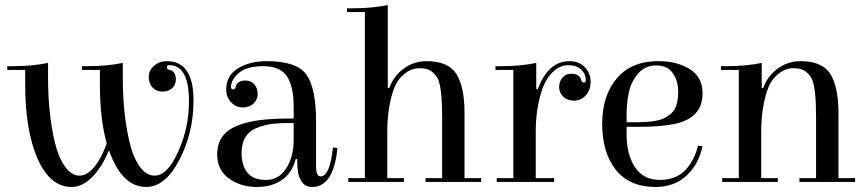

<svg xmlns="http://www.w3.org/2000/svg" viewBox="-20 -723 3438 763"><path d="M595 -25Q645 -25 688 -120Q731 -215 731 -320Q731 -464 653 -464Q643 -464 643 -456Q643 -448 652 -446Q679 -441 679 -406Q678 -385 663.5 -372Q649 -359 625.5 -359Q602 -359 586.5 -375Q571 -391 571 -417Q571 -443 592 -461.5Q613 -480 643 -480Q749 -480 749 -324Q749 -196 693 -88Q637 20 561 20Q464 20 413 -126Q386 -60 347 -20Q308 20 264 20Q179 20 129.5 -92Q80 -204 80 -389V-445H9V-460H30Q109 -460 171 -473V-412Q171 -271 198 -157Q212 -98 238 -61.5Q264 -25 295.5 -25Q327 -25 355.5 -60.5Q384 -96 404 -153Q377 -251 377 -389V-445H306V-460H327Q406 -460 468 -473V-412Q468 -271 495 -157Q509 -98 535 -61.5Q561 -25 595 -25Z M1040 -480Q1159 -480 1197.5 -426.5Q1236 -373 1236 -240V-63Q1236 -22 1254 -22Q1291 -22 1303 -137L1321 -135Q1306 20 1220 20Q1195 20 1181.5 2Q1168 -16 1164.5 -37.5Q1161 -59 1161 -91H1155Q1142 -38 1102 -9Q1062 20 999.5 20Q937 20 890 -13.5Q843 -47 843 -110Q843 -157 870 -188Q926 -252 1124 -252Q1135 -252 1147 -252V-301Q1147 -380 1120 -420Q1093 -460 1026.5 -460Q960 -460 929 -433Q898 -406 898 -377Q898 -368 906.5 -368Q915 -368 916 -377Q922 -403 956 -403Q978 -403 991 -387.5Q1004 -372 1004 -349.5Q1004 -327 987.5 -311.5Q971 -296 944.5 -296Q918 -296 898.5 -316.5Q879 -337 879 -367Q879 -423 926 -451.5Q973 -480 1040 -480ZM1147 -167V-234Q1137 -234 1115.5 -234Q1094 -234 1064.5 -231Q1035 -228 1004 -216Q940 -193 940 -114Q940 -66 963 -37Q986 -8 1037 -8Q1088 -8 1117.5 -54Q1147 -100 1147 -167Z M1585 -15V0H1364V-15H1430V-675H1359V-690H1380Q1459 -690 1521 -703V-373H1527Q1544 -421 1584.5 -450.5Q1625 -480 1675 -480Q1762 -480 1794 -428.5Q1826 -377 1826 -275V-15H1892V0H1671V-15H1737V-261Q1737 -374 1720 -410Q1712 -426 1695.5 -439Q1679 -452 1647 -452Q1615 -452 1586.5 -429Q1558 -406 1544 -366Q1519 -295 1519 -196V-15Z M2308 -404Q2308 -430 2289 -447Q2270 -464 2238 -464Q2206 -464 2178.5 -438.5Q2151 -413 2136 -372Q2109 -293 2109 -201V-15H2182V0H1954V-15H2020V-445H1949V-460H1970Q2050 -460 2111 -473V-369H2117Q2159 -480 2243 -480Q2280 -480 2303.5 -456.5Q2327 -433 2327 -398.5Q2327 -364 2307.5 -343.5Q2288 -323 2261.5 -323Q2235 -323 2218.5 -338.5Q2202 -354 2202 -376.5Q2202 -399 2215 -414.5Q2228 -430 2250 -430Q2284 -430 2290 -404Q2292 -395 2300 -395Q2308 -395 2308 -404Z M2596 -480Q2671 -480 2721.5 -448Q2772 -416 2772 -352Q2772 -253 2659 -230Q2602 -219 2517 -219H2470V-190Q2470 -109 2503.5 -58.5Q2537 -8 2601.5 -8Q2666 -8 2702.5 -46Q2739 -84 2754 -144L2772 -142Q2756 -69 2707.5 -24.5Q2659 20 2585 20Q2481 20 2427 -48.5Q2373 -117 2373 -230Q2373 -343 2431 -411.5Q2489 -480 2596 -480ZM2470 -237H2505Q2586 -237 2618.5 -253Q2651 -269 2663 -292.5Q2675 -316 2675 -359Q2675 -402 2653.5 -432.5Q2632 -463 2588 -463Q2544 -463 2516.5 -431.5Q2489 -400 2479.5 -358Q2470 -316 2470 -265Z M3071 -15V0H2850V-15H2916V-445H2845V-460H2866Q2945 -460 3007 -473V-373H3013Q3030 -421 3070.5 -450.5Q3111 -480 3161 -480Q3248 -480 3280 -428.5Q3312 -377 3312 -275V-15H3378V0H3157V-15H3223V-261Q3223 -374 3206 -410Q3198 -426 3181.5 -439Q3165 -452 3133 -452Q3101 -452 3072.5 -429Q3044 -406 3030 -366Q3005 -295 3005 -196V-15Z"/></svg>

Font: Elsie
Style: Regular
Weight: 400
Designer: Alejandro Inler
Foundry: Alejandro Inler
Version: 1.002